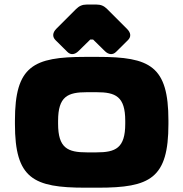

<svg xmlns="http://www.w3.org/2000/svg" viewBox="-20 -829 821 860"><path d="M46.9 -289.1V-273.4C46.9 -29.3 128.9 11.7 362.3 11.7H418.9C652.3 11.7 734.4 -29.3 734.4 -273.4V-289.1C734.4 -533.2 652.3 -574.2 418.9 -574.2H362.3C128.9 -574.2 46.9 -533.2 46.9 -289.1ZM240.2 -274.9V-287.6C240.2 -397 283.2 -416 369.1 -416H412.1C498 -416 541 -397 541 -287.6V-274.9C541 -165.5 498 -146.5 412.1 -146.5H369.1C283.2 -146.5 240.2 -165.5 240.2 -274.9ZM332 -600.6 384.3 -651.9H397L449.2 -600.6C466.3 -583.5 485.4 -582 500 -596.7L553.2 -649.4C567.9 -664.1 566.9 -681.6 548.8 -699.7L460.4 -788.1C446.3 -802.2 432.6 -808.6 412.6 -808.6H368.2C348.6 -808.6 334.5 -802.2 320.3 -788.1L232.4 -700.2C214.4 -682.1 214.4 -663.6 228.5 -649.4L281.7 -596.7C296.9 -581.1 315.9 -584.5 332 -600.6Z"/></svg>

Font: Gyrotrope Black
Style: Regular
Weight: 900
Designer: David Moles
Version: Version 1.003;Glyphs 3.3.1 (3343)